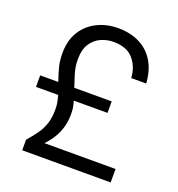

<svg xmlns="http://www.w3.org/2000/svg" viewBox="-129 -819 859 926"><g transform="rotate(20 300.0 -356.0)"><path d="M87 0V-54Q114 -85 132.5 -111.5Q151 -138 160.5 -168.5Q170 -199 170 -240Q170 -260 167 -275.5Q164 -291 159 -310H45V-369H138Q126 -403 117.5 -435Q109 -467 109 -507Q109 -572 137 -617.5Q165 -663 213.5 -687.5Q262 -712 322 -712Q370 -712 409 -698Q448 -684 476 -657.5Q504 -631 520 -593Q536 -555 539 -507H462Q459 -563 425.5 -602.5Q392 -642 322 -642Q291 -642 260.5 -629Q230 -616 209.5 -586Q189 -556 189 -503Q189 -466 200.5 -429Q212 -392 220 -369H412V-310H239Q245 -289 247 -275.5Q249 -262 249 -242Q249 -193 231 -150Q213 -107 176 -69H541V0Z"/></g></svg>

Font: Rethink Sans
Style: Regular
Weight: 400
Designer: The Rethink Sans project authors (Hans Thiessen). DM Sans designed by Colophon Foundry.
Foundry: Rethink Communications LLC
Version: Version 1.001